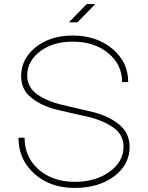

<svg xmlns="http://www.w3.org/2000/svg" viewBox="-20 -900 729 945"><path d="M347 25Q227 25 149 -45Q71 -115 71 -222H101Q101 -126 170.5 -65.5Q240 -5 348 -5Q451 -5 519.5 -55Q588 -105 588 -178Q588 -238 536 -273.5Q484 -309 410 -326Q336 -342 262 -359.5Q188 -377 136 -417.5Q84 -458 84 -525Q84 -610 155.5 -667.5Q227 -725 338 -725Q455 -725 533 -660Q611 -595 611 -496H581Q581 -582 512.5 -638.5Q444 -695 338 -695Q240 -695 177 -647Q114 -599 114 -528Q114 -469 165.5 -434Q217 -399 291 -383Q365 -366 439 -348Q513 -330 565 -288.5Q617 -247 618 -178Q618 -89 541.5 -32Q465 25 347 25ZM449 -880 361 -790H319L407 -880Z"/></svg>

Font: Metropolitano Thin
Style: Regular
Weight: 250
Designer: Fonts by Alex Slobzheninov & Chris M. Simpson / Changes by Cristiano Sobral
Foundry: Fonts by Alex Slobzheninov & Chris M. Simpson / Changes by Cristiano Sobral
Version: Version 1.00;August 30, 2020;FontCreator 13.0.0.2681 64-bit